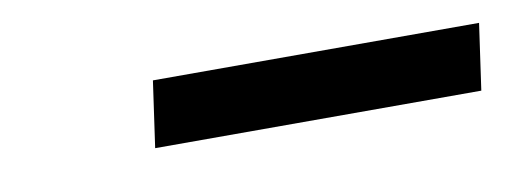

<svg xmlns="http://www.w3.org/2000/svg" viewBox="-26 -741 526 197"><g transform="rotate(-10 237.5 -642.5)"><path d="M125.5 -607.9 135.3 -676.8H475.1L465.3 -607.9Z"/></g></svg>

Font: Fivo Sans Med
Style: Regular
Weight: 450
Designer: Alexander Slobzheninov
Foundry: Alexander Slobzheninov
Version: 1.0